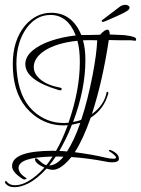

<svg xmlns="http://www.w3.org/2000/svg" viewBox="-49 -649 584 796"><path d="M11 127Q-16 127 -28 109Q-30 104 -27 103Q-24 100 -22 103Q-10 119 13 119Q39 119 67 103Q102 83 135 46Q96 28 96 11Q96 7 101 7Q105 8 117 19.5Q129 31 143 36Q150 28 156 19L169 0Q28 3 28 47Q28 69 58 88Q65 92 57 94Q56 94 55 94.5Q54 95 53 95Q48 95 42 91Q1 64 1 40Q1 -24 173 -24Q180 -24 183 -23Q197 -47 209 -74Q221 -101 232 -130Q228 -130 223.5 -129.5Q219 -129 215 -129Q145 -129 90 -173Q20 -229 7 -332Q4 -359 4 -384Q4 -481 54 -542Q100 -596 163 -596Q250 -596 288 -504H321Q340 -504 366 -505Q385 -526 396 -526Q406 -526 406 -506L455 -504Q473 -503 476 -502Q514 -497 515 -488Q516 -483 514 -481Q512 -479 504 -481Q499 -482 494 -482H453L402 -483Q376 -311 332 -176Q383 -213 393 -266Q394 -269 398 -268Q401 -266 400 -262Q383 -197 327 -161Q295 -70 261 -18Q292 -14 324.5 -8.5Q357 -3 391 5Q407 9 420 9Q432 9 432 4Q432 -4 404 -22Q401 -24 403 -26Q406 -29 409 -27Q444 -13 444 9Q444 24 416 24Q401 24 385 20Q317 7 247 2Q220 35 196 48Q190 51 183.5 53Q177 55 169 55Q159 55 144 50Q105 93 67 112Q37 127 11 127ZM235 -140Q282 -275 282 -392Q282 -444 272 -480Q186 -471 136 -439Q91 -409 91 -371Q91 -342 120 -318.5Q149 -295 203 -285L207 -282Q207 -271 193 -276Q56 -317 56 -383Q56 -414 85.5 -439Q115 -464 162.5 -480Q210 -496 265 -502Q232 -587 160 -587Q103 -587 63 -535Q19 -476 19 -385Q19 -359 23 -331Q37 -227 103 -177Q161 -133 235 -140ZM254 -143 271 -147Q279 -148 288 -153Q302 -195 313.5 -241Q325 -287 335 -338Q352 -427 354 -482Q323 -483 295 -482Q305 -448 305 -399Q305 -279 254 -143ZM229 -21Q243 -43 257 -72.5Q271 -102 284 -140L267 -136Q263 -135 258.5 -134Q254 -133 249 -132Q238 -102 224.5 -75Q211 -48 197 -23Q213 -23 229 -21ZM155 37Q185 36 214 1Q206 0 199 0H182L169 19Q162 29 155 37ZM375 -558Q373 -560 373 -562V-564L374 -565L446 -620Q458 -629 470 -629Q479 -629 485 -624Q491 -619 486 -611Q481 -602 431 -580Q379 -556 375 -558Z"/></svg>

Font: Lovers Quarrel
Style: Regular
Weight: 400
Designer: Robert E. Leuschke
Foundry: Robert E. Leuschke
Version: Version 1.010; ttfautohint (v1.8.3)